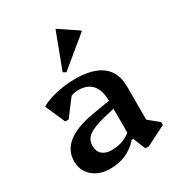

<svg xmlns="http://www.w3.org/2000/svg" viewBox="-188 -902 951 1033"><g transform="rotate(-30 287.0 -386.0)"><path d="M412 12 381 -65H370V-309Q370 -373 341 -406.5Q312 -440 256 -440Q226 -440 198.5 -427Q171 -414 154 -391L158 -478H245L132 -329H111L57 -452Q82 -467 117 -478Q152 -489 191 -495Q230 -501 269 -501Q380 -501 436.5 -457Q493 -413 493 -325V-90L451 -154L556 -68V-50L433 12ZM194 13Q129 13 87 -23.5Q45 -60 45 -119Q45 -252 258 -289L401 -313V-266L304 -243Q232 -225 202 -202.5Q172 -180 172 -141Q172 -107 193 -88.5Q214 -70 251 -70Q332 -70 385 -123V-65H372Q336 -25 292.5 -6Q249 13 194 13ZM249 -555 231 -565 314 -785H318L431 -709V-705Z"/></g></svg>

Font: Platypi Light Medium
Style: Regular
Weight: 500
Version: Version 1.200